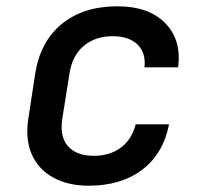

<svg xmlns="http://www.w3.org/2000/svg" viewBox="-20 -580 640 610"><path d="M262 10Q195 10 148 -16.5Q101 -43 80.5 -90.5Q60 -138 70 -203L92 -347Q108 -448 176.5 -504Q245 -560 353 -560Q452 -560 504.5 -507Q557 -454 546 -366H439Q444 -413 416.5 -439Q389 -465 338 -465Q283 -465 246.5 -434.5Q210 -404 201 -348L178 -203Q169 -146 196 -115.5Q223 -85 278 -85Q329 -85 364 -111Q399 -137 411 -185H517Q499 -92 432 -41Q365 10 262 10Z"/></svg>

Font: JetBrains Mono NL SemiBold
Style: Italic
Weight: 600
Italic angle: -9°
Monospace: yes
Designer: Philipp Nurullin, Konstantin Bulenkov
Foundry: JetBrains
Version: Version 2.305; ttfautohint (v1.8.4.7-5d5b)